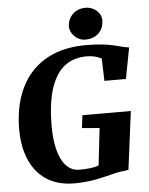

<svg xmlns="http://www.w3.org/2000/svg" viewBox="-63 -1015 833 1073"><g transform="rotate(-5 354.0 -478.0)"><path d="M29.3 -306.2C32.2 -140.1 112.3 7.8 311 7.8C401.9 7.8 467.3 -10.3 524.9 -24.9C553.7 -32.7 596.7 -39.1 617.7 -41L659.7 -367.7H388.2L378.9 -296.4L477.5 -288.1L453.6 -79.6C424.3 -69.3 389.6 -65.9 343.8 -65.9C252 -65.9 211.4 -178.7 211.4 -321.3C211.4 -520 260.3 -693.4 440.9 -693.4C473.1 -693.4 500.5 -686 523.4 -673.8L527.3 -548.3H647.9L681.2 -722.2L650.9 -727.5C607.9 -737.8 561 -756.3 439.5 -756.3C165 -756.3 24.4 -573.7 29.3 -306.2ZM582.5 -620.6 567.9 -639.6C573.2 -633.8 578.1 -627 582.5 -620.6ZM439.9 -787.1C509.3 -787.1 543.9 -831.5 545.4 -885.7C546.4 -924.8 509.3 -964.4 457.5 -964.4C397.5 -964.4 357.4 -921.9 356 -868.7C355 -828.1 396.5 -787.1 439.9 -787.1Z"/></g></svg>

Font: Merriweather
Style: Heavy Italic
Weight: 900
Italic angle: -7.5°
Designer: Eben Sorkin
Foundry: Eben Sorkin
Version: Version 1.001